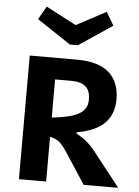

<svg xmlns="http://www.w3.org/2000/svg" viewBox="-61 -967 735 1013"><g transform="rotate(5 307.0 -460.0)"><path d="M503.9 -850.1 326.2 -731H284.2L105 -850.1L145 -919.9L305.2 -835.9L462.9 -919.9ZM601.1 -3.9V0H420.9L319.8 -154.8Q293.5 -196.3 273.9 -213.4Q254.4 -230.5 222.2 -236.8V0H78.1V-654.8H328.1Q442.4 -654.8 498.3 -605.5Q554.2 -556.2 554.2 -463.9Q554.2 -387.2 508.3 -339.1Q462.4 -291 359.9 -272.9V-266.1Q391.1 -249.5 415.3 -229.5Q439.5 -209.5 464.8 -176.8ZM305.2 -541H222.2V-338.9L246.1 -341.8Q296.9 -348.6 330.1 -359.1Q363.3 -369.6 380.1 -384.5Q397 -399.4 403.1 -414.6Q409.2 -429.7 409.2 -451.2Q409.2 -497.6 384.3 -519.3Q359.4 -541 305.2 -541Z"/></g></svg>

Font: IntelOne Mono Bold
Style: Regular
Weight: 700
Designer: Fred Shallcrass
Foundry: Frere-Jones Type LLC
Version: Version 1.200;hotconv 1.1.0;makeotfexe 2.6.0;FJTRelease1.2